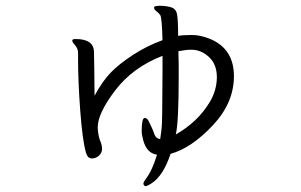

<svg xmlns="http://www.w3.org/2000/svg" viewBox="-20 -562 1040 664"><path d="M470 -109Q470 -97 475 -78Q487 -32 523 -27Q506 29 484 57Q476 68 476 73Q476 78 482 82Q489 82 504 72Q544 47 570 -30Q642 -50 715.5 -128Q789 -206 789 -298.5Q789 -391 710 -426Q674 -441 644 -441Q614 -441 596 -438Q596 -491 592.5 -511.5Q589 -532 571 -537Q553 -542 533.5 -542Q514 -542 513 -537V-535Q513 -529 520.5 -523.5Q528 -518 534 -510Q540 -502 542 -423Q489 -404 440.5 -372.5Q392 -341 363 -311Q334 -281 307 -231Q307 -281 306 -328Q305 -375 305 -381Q305 -427 242 -427Q231 -427 230 -423V-421Q230 -416 240 -405Q250 -394 250 -378V-356Q250 -280 257.5 -179Q265 -78 277 -35Q283 -14 297.5 -14Q312 -14 322.5 -24Q333 -34 333 -47Q333 -60 326.5 -75Q320 -90 318 -118V-122Q318 -170 378.5 -249.5Q439 -329 542 -369V-314L541 -181Q541 -130 537.5 -106.5Q534 -83 534 -81Q519 -83 514 -97.5Q509 -112 504.5 -121.5Q500 -131 494.5 -142.5Q489 -154 481 -154H480Q470 -153 470 -109ZM640 -390H642Q676 -390 703 -364.5Q730 -339 730 -295V-293Q729 -249 706 -210Q664 -140 588 -97Q598 -139 598 -295V-340Q598 -363 597 -385Q624 -390 640 -390Z"/></svg>

Font: LXGW WenKai TC
Style: Regular
Weight: 400
Designer: LXGW / Fontworks Inc.
Foundry: LXGW / Fontworks Inc.
Version: Version 1.330